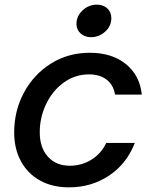

<svg xmlns="http://www.w3.org/2000/svg" viewBox="-20 -795 656 826"><path d="M41 -225Q41 -319 83.5 -397.5Q126 -476 200 -522Q274 -568 366 -568Q462 -568 522 -519Q582 -470 590 -388H475Q468 -430 438.5 -452.5Q409 -475 363 -475Q303 -475 254.5 -440Q206 -405 178.5 -347.5Q151 -290 151 -226Q151 -160 186 -121Q221 -82 280 -82Q332 -82 374 -108.5Q416 -135 437 -180H560Q525 -90 449 -39.5Q373 11 277 11Q205 11 152 -18.5Q99 -48 70 -101.5Q41 -155 41 -225ZM309 -692Q309 -726 335.5 -750.5Q362 -775 396 -775Q424 -775 441.5 -759Q459 -743 459 -717Q459 -683 432.5 -659Q406 -635 372 -635Q345 -635 327 -651Q309 -667 309 -692Z"/></svg>

Font: Open Sauce Sans Medium Italic
Style: Regular
Weight: 500
Italic angle: -10°
Designer: Alfredo Marco Pradil
Foundry: Creative Sauce Fz LLC
Version: Version 1.477